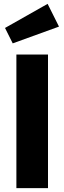

<svg xmlns="http://www.w3.org/2000/svg" viewBox="-20 -976 333 996"><path d="M229 0H65V-693H229ZM286 -838 46 -751 6 -831 227 -956Z"/></svg>

Font: FiraGOUPP
Style: Bold
Weight: 700
Designer: bBox Type
Foundry: bBox Type GmbH
Version: Version 1.001